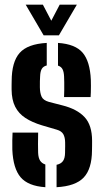

<svg xmlns="http://www.w3.org/2000/svg" viewBox="-20 -792 443 821"><path d="M32.7 -152Q32.2 -169.5 32.6 -192Q33 -214.6 33.7 -224.9H143.1Q142.5 -197.8 142.5 -175.6Q142.5 -153.3 143 -139.1Q143.9 -117 151.5 -105.1Q159.2 -93.3 173.9 -88.6V8.5Q100.2 3.6 68.1 -34.1Q36.1 -71.9 32.7 -152ZM221.9 8.5V-87.3Q240.8 -91.3 249.4 -103.5Q258 -115.7 258.2 -139.1Q258.4 -152.2 258.4 -157Q258.5 -161.8 258.6 -166.3Q258.6 -170.8 258.5 -183.1Q258.2 -204.8 250.7 -218.2Q243.1 -231.6 223.1 -237.4L159.4 -256.1Q117.6 -268.7 88.7 -287.5Q59.8 -306.3 44.9 -335.7Q30 -365 29.6 -409Q29.5 -418.8 29.6 -427.6Q29.7 -436.5 29.9 -445.5Q30.1 -527.2 63.9 -565.6Q97.7 -604 179.9 -608.5V-512.2Q164.7 -508.3 158.4 -497.1Q152.1 -485.9 151.5 -464.9Q151 -451.9 150.6 -444.7Q150.3 -437.4 150.5 -419.4Q150.7 -395.2 157.6 -379.2Q164.5 -363.2 189.4 -356.2L246.1 -341.6Q309.5 -325.8 341.6 -291.3Q373.8 -256.9 373.8 -189.5Q373.8 -180.1 373.7 -169.3Q373.6 -158.6 373.4 -148.8Q372.9 -69.9 337.9 -32.9Q302.9 4.1 221.9 8.5ZM253.9 -377Q254.5 -388.3 254.7 -405.7Q254.9 -423.1 254.7 -439.7Q254.5 -456.3 254 -464.9Q253.1 -485 247.3 -496.1Q241.5 -507.2 228 -511.4V-608.5Q302.2 -603.6 333.6 -566.4Q364.9 -529.2 368.4 -451.1Q368.8 -439.6 368.8 -425Q368.8 -410.5 368.4 -397.2Q368 -384 367.4 -377ZM166.6 -640.9 89.8 -772.1H163.3L199.3 -703.4L235.3 -772.1H308.7L231.9 -640.9Z"/></svg>

Font: Big Shoulders Stencil Thin
Style: Regular
Weight: 100
Designer: Patric King
Foundry: XO Type Co
Version: Version 2.001